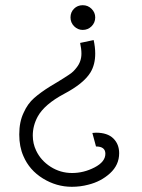

<svg xmlns="http://www.w3.org/2000/svg" viewBox="-20 -565 546 738"><path d="M298 -450Q279 -450 265 -464Q251 -478 251 -498Q251 -518 264.5 -531.5Q278 -545 298 -545Q318 -545 332 -531Q346 -517 346 -498Q346 -478 332 -464Q318 -450 298 -450ZM349 -2 335 -54Q338 -54 342.5 -54.5Q347 -55 349 -55Q393 -55 415.5 -33Q438 -11 438 24Q438 69 403 101Q368 133 319 145Q289 153 256 153Q197 153 145 121Q93 89 70 35Q54 -1 54 -48Q54 -97 71 -132Q86 -166 111 -188Q136 -210 173 -233Q183 -239 200.5 -249.5Q218 -260 225.5 -265Q233 -270 244 -277Q255 -284 262 -291Q269 -298 275 -306Q293 -329 293 -359Q293 -377 288 -400L340 -411Q346 -384 346 -359Q346 -317 328 -287Q302 -244 226 -204Q151 -164 125 -117Q106 -82 106 -44Q106 -13 119 14Q137 52 174.5 76Q212 100 257 100Q302 100 343.5 78.5Q385 57 385 26Q385 -2 349 -2Z"/></svg>

Font: Bellota
Style: Regular
Weight: 400
Designer: Kemie Guaida
Foundry: Kemie Guaida
Version: Version 1.000;PS 002.000;hotconv 1.0.70;makeotf.lib2.5.58329